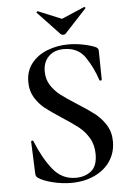

<svg xmlns="http://www.w3.org/2000/svg" viewBox="-56 -846 620 900"><g transform="rotate(-5 253.5 -396.0)"><path d="M302 -354Q353 -322 382.5 -299Q412 -276 433 -242.5Q454 -209 454 -164Q454 -113 427.5 -73Q401 -33 352.5 -10.5Q304 12 242 12Q200 12 155.5 1Q111 -10 88 -26Q79 -32 78 -45L72 -196V-197Q72 -201 77 -201.5Q82 -202 83 -198Q116 -116 158.5 -63Q201 -10 266 -10Q310 -10 339 -33.5Q368 -57 368 -112Q368 -156 348.5 -189Q329 -222 300.5 -244Q272 -266 223 -298Q175 -329 148 -350.5Q121 -372 102 -403.5Q83 -435 83 -477Q83 -529 112 -565Q141 -601 187.5 -618.5Q234 -636 285 -636Q318 -636 352 -629.5Q386 -623 410 -613Q425 -607 425 -594L427 -459Q427 -455 422.5 -454Q418 -453 416 -456Q396 -517 362.5 -566.5Q329 -616 262 -616Q217 -616 190.5 -589.5Q164 -563 164 -519Q164 -482 182.5 -453.5Q201 -425 228 -404.5Q255 -384 302 -354ZM150 -798Q150 -800 152.5 -802Q155 -804 157 -803L266 -758L374 -804H375Q378 -804 379.5 -801.5Q381 -799 379 -797L277 -687Q273 -683 266 -683Q258 -683 254 -687L151 -796Z"/></g></svg>

Font: Cormorant Infant SemiBold
Style: Regular
Weight: 600
Designer: Christian Thalmann (Catharsis Fonts)
Foundry: Catharsis Fonts
Version: Version 4.000